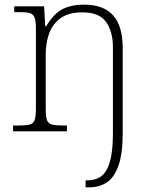

<svg xmlns="http://www.w3.org/2000/svg" viewBox="-20 -563 651 823"><path d="M347 240V210H357Q391 210 415 191.5Q439 173 451.5 129Q464 85 464 8V-361Q464 -427 435 -468.5Q406 -510 333 -510Q272 -510 237.5 -483.5Q203 -457 189.5 -416.5Q176 -376 176 -331V-97Q176 -63 181.5 -48Q187 -33 203.5 -29Q220 -25 253 -25H267V0H36V-25H58Q91 -25 107 -29Q123 -33 128.5 -48.5Q134 -64 134 -98V-439Q134 -473 128 -488Q122 -503 107.5 -507Q93 -511 65 -511H41V-536H169L174 -450H178Q208 -502 245.5 -522.5Q283 -543 341 -543Q424 -543 465 -497Q506 -451 506 -356V8Q506 97 487.5 148Q469 199 437 219.5Q405 240 363 240Z"/></svg>

Font: Noto Serif Khmer ExtraLight
Style: Regular
Weight: 250
Version: Version 2.003